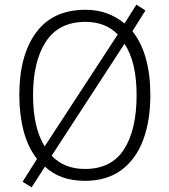

<svg xmlns="http://www.w3.org/2000/svg" viewBox="-20 -860 726 825"><path d="M626 -451Q626 -342 595.5 -259.5Q565 -177 502.5 -130Q440 -83 345 -83Q291 -83 248 -98.5Q205 -114 173 -144L116 -55L77 -79L139 -177Q100 -227 81.5 -297Q63 -367 63 -452Q63 -622 135 -720Q207 -818 347 -818Q398 -818 440 -802.5Q482 -787 515 -759L566 -840L605 -815L549 -726Q626 -629 626 -451ZM122 -451Q122 -311 172 -231L486 -712Q433 -766 347 -766Q233 -766 177.5 -681.5Q122 -597 122 -451ZM567 -451Q567 -593 515 -672L202 -191Q256 -134 345 -134Q459 -134 513 -218.5Q567 -303 567 -451Z"/></svg>

Font: Noto Sans Telugu UI SemiCondensed Light
Style: Regular
Weight: 300
Width: 4
Designer: Jelle Bosma - Monotype Design Team
Foundry: Monotype Imaging Inc.
Version: Version 2.005; ttfautohint (v1.8.4.7-5d5b)